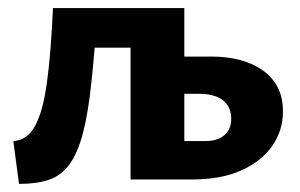

<svg xmlns="http://www.w3.org/2000/svg" viewBox="-20 -444 742 475"><path d="M303 0V-424H436V-95H488Q518 -95 535 -109.5Q552 -124 552 -150Q552 -180 531.5 -196Q511 -212 471 -212H405V-304H505Q542 -304 574 -295.5Q606 -287 630 -270Q654 -253 667 -228Q680 -203 680 -168Q680 -121 653.5 -83Q627 -45 577 -22.5Q527 0 455 0ZM178 -326V-424H369V-326ZM27 11 13 -95Q47 -97 66.5 -132Q86 -167 96 -239Q106 -311 111 -424H222Q214 -315 206 -239Q198 -163 185 -114Q172 -65 152 -37.5Q132 -10 101.5 0.5Q71 11 27 11Z"/></svg>

Font: Ysabeau Office ExtraBold
Style: Regular
Weight: 800
Designer: Christian Thalmann (Catharsis Fonts)
Version: Version 2.001;gftools[0.9.30]; featfreeze: tnum,lnum,ss02